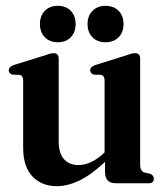

<svg xmlns="http://www.w3.org/2000/svg" viewBox="-20 -629 558 659"><path d="M59.5 -122V-352.5Q59.5 -369 47.5 -372L21.5 -373Q10 -377.5 10 -388Q10 -399 26 -405.5L134.5 -439Q146.5 -443.5 152.8 -445Q159 -446.5 164.5 -446.5Q181.5 -446.5 181.5 -427.5V-144Q181.5 -102.5 199.8 -82.5Q218 -62.5 249 -62.5Q269.5 -62.5 291 -72Q312.5 -81.5 335 -102L339 -106V-352.5Q339 -369 327 -372L301 -373Q289.5 -377.5 289.5 -388Q289.5 -399 306 -405.5L413.5 -439Q425.5 -443.5 432 -445Q438.5 -446.5 444 -446.5Q461 -446.5 461 -427.5V-64Q461 -41.5 475.5 -37L496 -32.5Q508 -26.5 508 -15.5Q508 0 490.5 0H378Q340.5 0 340.5 -38V-73.5Q292 -28 251.8 -9Q211.5 10 175 10Q123.5 10 91.5 -23.2Q59.5 -56.5 59.5 -122ZM178.5 -484Q150.5 -484 133.8 -501.2Q117 -518.5 117 -546.5Q117 -574.5 133.8 -591.8Q150.5 -609 178.5 -609Q206.5 -609 223 -591.8Q239.5 -574.5 239.5 -546.5Q239.5 -518.5 223 -501.2Q206.5 -484 178.5 -484ZM342 -484Q314 -484 297.2 -501.2Q280.5 -518.5 280.5 -546.5Q280.5 -574.5 297.5 -591.8Q314.5 -609 342 -609Q370.5 -609 387.2 -591.8Q404 -574.5 404 -546.5Q404 -518.5 387.2 -501.2Q370.5 -484 342 -484Z"/></svg>

Font: Fraunces 144pt Soft SemiBold
Style: Regular
Weight: 600
Version: Version 1.000;[b76b70a41]